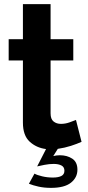

<svg xmlns="http://www.w3.org/2000/svg" viewBox="-20 -714 424 930"><path d="M147 127Q159 134 184 140Q209 146 236 146Q262 146 277 138.5Q292 131 292 113Q292 95 277.5 87.5Q263 80 240 80Q219 80 195.5 84.5Q172 89 160 92L203 8Q156 2 123.5 -28Q91 -58 91 -120V-421H22V-524H91V-694H225V-524H335V-421H225V-165Q225 -137 239.5 -125.5Q254 -114 275 -114Q296 -114 316 -121Q336 -128 348 -133L375 -27Q353 -17 323.5 -7.5Q294 2 260 7L238 42Q245 40 253.5 39Q262 38 270 38Q305 38 330 54.5Q355 71 355 108Q355 146 323.5 171Q292 196 227 196Q194 196 167 190Q140 184 120 176Z"/></svg>

Font: IngvarSans
Style: Bold
Weight: 700
Version: Version 3.000